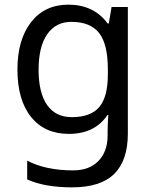

<svg xmlns="http://www.w3.org/2000/svg" viewBox="-20 -566 655 826"><path d="M275 -546Q328 -546 370.5 -526Q413 -506 443 -465H448L460 -536H530V9Q530 124 471.5 182Q413 240 290 240Q172 240 97 206V125Q176 167 295 167Q364 167 403.5 126.5Q443 86 443 16V-5Q443 -17 444 -39.5Q445 -62 446 -71H442Q388 10 276 10Q172 10 113.5 -63Q55 -136 55 -267Q55 -395 113.5 -470.5Q172 -546 275 -546ZM287 -472Q220 -472 183 -418.5Q146 -365 146 -266Q146 -167 182.5 -114.5Q219 -62 289 -62Q370 -62 407 -105.5Q444 -149 444 -246V-267Q444 -377 406 -424.5Q368 -472 287 -472Z"/></svg>

Font: Noto Music
Style: Regular
Weight: 400
Designer: Monotype Design Team, Benjamin Yang
Foundry: Monotype Imaging Inc.
Version: Version 2.002; ttfautohint (v1.8.4.7-5d5b)